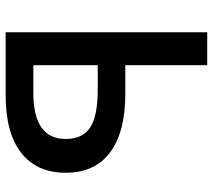

<svg xmlns="http://www.w3.org/2000/svg" viewBox="-57 -697 754 680"><g transform="rotate(90 320.0 -357.0)"><path d="M309.1 -98.1Q472.2 -98.1 472.2 -212.9Q472.2 -272.5 431.6 -299.3Q391.1 -326.2 295.9 -326.2H210.9V-98.1ZM316.9 0H94.2V-713.9H210.9V-423.8H312Q447.8 -423.8 519.8 -369.9Q591.8 -315.9 591.8 -212.9Q591.8 -109.9 521.2 -54.9Q450.7 0 316.9 0Z"/></g></svg>

Font: OpenSans-Semibold
Style: Regular
Weight: 600
Foundry: Ascender Corporation
Version: Version 1.10